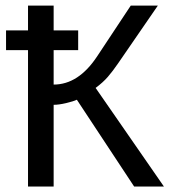

<svg xmlns="http://www.w3.org/2000/svg" viewBox="-20 -679 640 699"><path d="M82 -496.6H2V-568.4H82V-658.7H175.3V-568.4H264.6V-496.6H175.3V-371.1Q265.6 -371.1 333.5 -473.6L456.1 -658.7H554.7L410.2 -448.7Q390.1 -419.4 372.6 -399.2Q355 -378.9 328.1 -358.9L576.7 0H468.3L259.8 -315.9Q247.6 -310.1 220.9 -303.7Q194.3 -297.4 175.3 -297.4V0H82Z"/></svg>

Font: Cousine
Style: Regular
Weight: 400
Monospace: yes
Designer: Steve Matteson
Foundry: Ascender Corporation
Version: Version 1.20